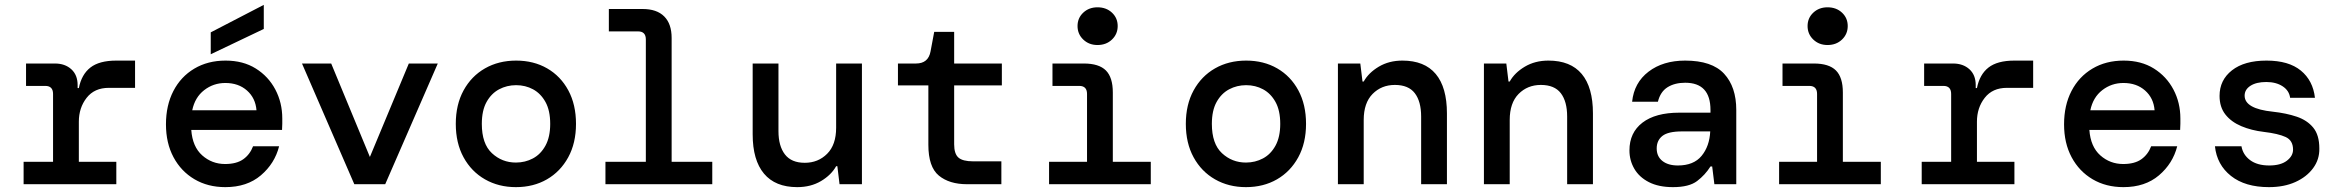

<svg xmlns="http://www.w3.org/2000/svg" viewBox="-20 -757 9640 789"><path d="M77 0V-92H198V-371Q198 -404 166 -404H87V-496H206Q247 -496 273 -472.5Q299 -449 299 -407V-395H304Q315 -451 351.5 -479.5Q388 -508 458 -508H535V-396H427Q368 -396 336 -355Q304 -314 304 -257V-92H458V0Z M906 12Q834 12 779 -20.5Q724 -53 693 -111Q662 -169 662 -246Q662 -324 692.5 -383Q723 -442 778.5 -475Q834 -508 907 -508Q979 -508 1031 -475.5Q1083 -443 1111.5 -389Q1140 -335 1140 -270Q1140 -260 1140 -248.5Q1140 -237 1139 -223H766Q771 -154 811 -118.5Q851 -83 905 -83Q952 -83 979.5 -102.5Q1007 -122 1020 -156H1127Q1109 -85 1052 -36.5Q995 12 906 12ZM906 -416Q857 -416 819 -386.5Q781 -357 770 -304H1034Q1030 -354 995 -385Q960 -416 906 -416ZM846 -534V-624L1064 -737V-638Z M1436 0 1221 -496H1341L1500 -112L1660 -496H1779L1563 0Z M2100 12Q2029 12 1973 -20Q1917 -52 1885 -110.5Q1853 -169 1853 -248Q1853 -327 1885 -385.5Q1917 -444 1973 -476Q2029 -508 2101 -508Q2173 -508 2228.5 -476Q2284 -444 2315.5 -385.5Q2347 -327 2347 -248Q2347 -169 2315 -110.5Q2283 -52 2227.5 -20Q2172 12 2100 12ZM2100 -89Q2138 -89 2170 -106Q2202 -123 2221.5 -158.5Q2241 -194 2241 -248Q2241 -303 2221.5 -338Q2202 -373 2170.5 -390Q2139 -407 2101 -407Q2063 -407 2031 -390Q1999 -373 1979.5 -338Q1960 -303 1960 -248Q1960 -166 2001.5 -127.5Q2043 -89 2100 -89Z M2468 0V-92H2634V-595Q2634 -628 2602 -628H2482V-720H2621Q2679 -720 2709.5 -689.5Q2740 -659 2740 -601V-92H2907V0Z M3256 12Q3166 12 3119.5 -43.5Q3073 -99 3073 -205V-496H3179V-218Q3179 -157 3205.5 -122.5Q3232 -88 3287 -88Q3342 -88 3379 -125Q3416 -162 3416 -232V-496H3522V0H3430L3421 -74H3416Q3396 -38 3354 -13Q3312 12 3256 12Z M3954 0Q3881 0 3838 -35.5Q3795 -71 3795 -162V-406H3670V-496H3744Q3795 -496 3804 -546L3819 -626H3901V-496H4097V-406H3901V-164Q3901 -125 3918.5 -109.5Q3936 -94 3979 -94H4095V0Z M4490 -572Q4455 -572 4431.5 -594.5Q4408 -617 4408 -650Q4408 -683 4431.5 -705Q4455 -727 4490 -727Q4526 -727 4549.5 -705Q4573 -683 4573 -650Q4573 -617 4549.5 -594.5Q4526 -572 4490 -572ZM4291 0V-92H4447V-371Q4447 -404 4415 -404H4305V-496H4434Q4496 -496 4524.5 -467.5Q4553 -439 4553 -377V-92H4709V0Z M5100 12Q5029 12 4973 -20Q4917 -52 4885 -110.5Q4853 -169 4853 -248Q4853 -327 4885 -385.5Q4917 -444 4973 -476Q5029 -508 5101 -508Q5173 -508 5228.5 -476Q5284 -444 5315.5 -385.5Q5347 -327 5347 -248Q5347 -169 5315 -110.5Q5283 -52 5227.5 -20Q5172 12 5100 12ZM5100 -89Q5138 -89 5170 -106Q5202 -123 5221.5 -158.5Q5241 -194 5241 -248Q5241 -303 5221.5 -338Q5202 -373 5170.5 -390Q5139 -407 5101 -407Q5063 -407 5031 -390Q4999 -373 4979.5 -338Q4960 -303 4960 -248Q4960 -166 5001.5 -127.5Q5043 -89 5100 -89Z M5478 0V-496H5570L5579 -422H5584Q5604 -458 5646 -483Q5688 -508 5743 -508Q5834 -508 5880 -453Q5926 -398 5926 -291V0H5820V-278Q5820 -340 5794 -374Q5768 -408 5712 -408Q5657 -408 5620.5 -371Q5584 -334 5584 -264V0Z M6078 0V-496H6170L6179 -422H6184Q6204 -458 6246 -483Q6288 -508 6343 -508Q6434 -508 6480 -453Q6526 -398 6526 -291V0H6420V-278Q6420 -340 6394 -374Q6368 -408 6312 -408Q6257 -408 6220.5 -371Q6184 -334 6184 -264V0Z M6855 12Q6796 12 6756 -8.5Q6716 -29 6696 -63.5Q6676 -98 6676 -139Q6676 -212 6729.5 -253Q6783 -294 6881 -294H7009V-305Q7009 -417 6905 -417Q6862 -417 6832.5 -398.5Q6803 -380 6793 -339H6687Q6695 -417 6754.5 -462.5Q6814 -508 6905 -508Q7015 -508 7065 -454Q7115 -400 7115 -305V0H7025L7016 -73H7009Q6987 -38 6954 -13Q6921 12 6855 12ZM6875 -77Q6940 -77 6972.5 -116.5Q7005 -156 7008 -217H6892Q6835 -217 6811.5 -198.5Q6788 -180 6788 -147Q6788 -114 6811.5 -95.5Q6835 -77 6875 -77Z M7490 -572Q7455 -572 7431.5 -594.5Q7408 -617 7408 -650Q7408 -683 7431.5 -705Q7455 -727 7490 -727Q7526 -727 7549.5 -705Q7573 -683 7573 -650Q7573 -617 7549.5 -594.5Q7526 -572 7490 -572ZM7291 0V-92H7447V-371Q7447 -404 7415 -404H7305V-496H7434Q7496 -496 7524.5 -467.5Q7553 -439 7553 -377V-92H7709V0Z M7877 0V-92H7998V-371Q7998 -404 7966 -404H7887V-496H8006Q8047 -496 8073 -472.5Q8099 -449 8099 -407V-395H8104Q8115 -451 8151.5 -479.5Q8188 -508 8258 -508H8335V-396H8227Q8168 -396 8136 -355Q8104 -314 8104 -257V-92H8258V0Z M8706 12Q8634 12 8579 -20.5Q8524 -53 8493 -111Q8462 -169 8462 -246Q8462 -324 8492.5 -383Q8523 -442 8578.5 -475Q8634 -508 8707 -508Q8779 -508 8831 -475.5Q8883 -443 8911.5 -389Q8940 -335 8940 -270Q8940 -260 8940 -248.5Q8940 -237 8939 -223H8566Q8571 -154 8611 -118.5Q8651 -83 8705 -83Q8752 -83 8779.5 -102.5Q8807 -122 8820 -156H8927Q8909 -85 8852 -36.5Q8795 12 8706 12ZM8706 -416Q8657 -416 8619 -386.5Q8581 -357 8570 -304H8834Q8830 -354 8795 -385Q8760 -416 8706 -416Z M9304 12Q9206 12 9148 -34Q9090 -80 9082 -156H9191Q9197 -121 9226.5 -99Q9256 -77 9305 -77Q9352 -77 9377.5 -96.5Q9403 -116 9403 -142Q9403 -180 9372.5 -194Q9342 -208 9283 -215Q9232 -221 9190.5 -238.5Q9149 -256 9125 -286.5Q9101 -317 9101 -363Q9101 -428 9152 -468Q9203 -508 9294 -508Q9385 -508 9435 -467Q9485 -426 9493 -355H9391Q9387 -385 9360 -402.5Q9333 -420 9293 -420Q9252 -420 9228 -404.5Q9204 -389 9204 -364Q9204 -310 9320 -298Q9375 -292 9418 -277.5Q9461 -263 9486 -232.5Q9511 -202 9511 -147Q9512 -102 9485.5 -66Q9459 -30 9412.5 -9Q9366 12 9304 12Z"/></svg>

Font: DM Mono Medium
Style: Regular
Weight: 500
Designer: Colophon Foundry
Foundry: Colophon Foundry
Version: Version 1.000; ttfautohint (v1.8.2.53-6de2)